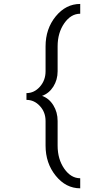

<svg xmlns="http://www.w3.org/2000/svg" viewBox="-20 -785 552 994"><path d="M215.9 -416.1V-544.9Q215.9 -635.9 268.5 -700.3Q321.2 -764.6 395.3 -764.6V-713.9Q347.2 -713.9 312.7 -664.5Q278.3 -615.1 278.3 -544.9V-416.1Q278.3 -371.9 256.2 -336.8Q234.1 -301.7 197.7 -288.7Q234.1 -275.7 256.2 -239.9Q278.3 -204.2 278.3 -158.6V-31.2Q278.3 39 312.7 88.4Q347.2 137.8 395.3 137.8V189.9Q321.2 189.9 268.5 124.8Q215.9 59.8 215.9 -31.2V-158.6Q215.9 -204.2 186.6 -236Q157.3 -267.9 117 -267.9V-303Q157.3 -303 186.6 -336.2Q215.9 -369.3 215.9 -416.1Z"/></svg>

Font: Lohit Gurmukhi
Style: Regular
Weight: 400
Version: Version 2.91.2